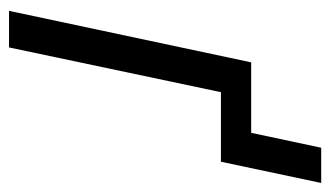

<svg xmlns="http://www.w3.org/2000/svg" viewBox="-173 -558 731 425"><g transform="rotate(90 192.5 -345.5)"><path d="M4 0H85L184 -469H338L385 -691H307L274 -536H118Z"/></g></svg>

Font: Noto Sans Condensed
Style: Italic
Weight: 400
Width: 3
Italic angle: -12°
Designer: Monotype Design Team
Foundry: Monotype Imaging Inc.
Version: Version 2.013